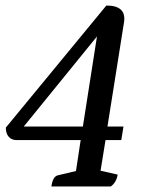

<svg xmlns="http://www.w3.org/2000/svg" viewBox="-20 -675 516 695"><path d="M166 0Q171 -35 188 -40L255 -56L272 -168H39Q22 -168 11.5 -180Q1 -192 1 -213L365 -655Q438 -655 429 -595L369 -217H427L419 -168H362L344 -57L406 -43Q401 -14 381 0ZM66 -217H280L331 -543Z"/></svg>

Font: Petrona Medium
Style: Italic
Weight: 500
Italic angle: -9°
Designer: Ringo R. Seeber
Foundry: Ringo R. Seeber
Version: Version 2.001; ttfautohint (v1.8.3)